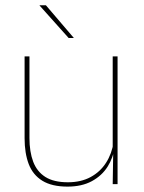

<svg xmlns="http://www.w3.org/2000/svg" viewBox="-20 -700 548 730"><path d="M92 -485.5V-175.5Q92 -123 106.2 -85.2Q120.5 -47.5 152.5 -27.2Q184.5 -7 238 -7Q288 -7 324.5 -26.8Q361 -46.5 383.2 -81.2Q405.5 -116 412 -160.5L421 -141.5H415.5Q411 -101 389.2 -66.5Q367.5 -32 329.2 -11.2Q291 9.5 237 9.5Q177 9.5 141 -12.8Q105 -35 89.2 -76.2Q73.5 -117.5 73.5 -174.5V-485.5ZM427 -485.5V0H408.5L410.5 -127H408.5V-485.5ZM154.5 -680 260.5 -556V-555.5H241L130.5 -679V-680Z"/></svg>

Font: Anek Tamil Medium Thin
Style: Regular
Weight: 250
Version: Version 1.003